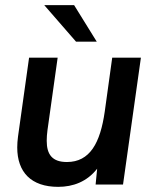

<svg xmlns="http://www.w3.org/2000/svg" viewBox="-20 -717 598 746"><path d="M206 9C264 9 318 -11 357.5 -61.5L351.5 0H458L527.5 -493H416L387 -283.5C369.5 -161 329 -87.5 240 -87.5C184 -87.5 161.5 -115.5 161.5 -170C161.5 -182.5 162.5 -196.5 164.5 -211.5L204 -493H93L50 -186.5C48 -171.5 47 -157.5 47 -144C47 -48.5 100.5 9 206 9ZM152 -697 275.5 -555H356L268 -697Z"/></svg>

Font: HK Grotesk SemiBold
Style: Italic
Weight: 600
Italic angle: -16°
Designer: Alfredo Marco Pradil
Foundry: Hanken Design Co.
Version: Version 3.001;FEAKit 1.0